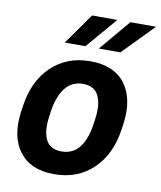

<svg xmlns="http://www.w3.org/2000/svg" viewBox="-85 -818 750 895"><g transform="rotate(10 290.5 -370.5)"><path d="M278.3 -749.5H397.9L272.5 -603H174.8ZM459.5 -749.5H581.1L438 -603H335.9ZM34.2 -277.3Q50.8 -397.5 124 -467.8Q197.3 -538.1 308.1 -538.1Q420.4 -538.1 473.4 -467.8Q526.4 -397.5 509.8 -277.3L505.9 -250.5Q489.3 -130.9 416.3 -60.5Q343.3 9.8 231.9 9.8Q120.1 9.8 66.9 -60.5Q13.7 -130.9 30.3 -250.5ZM163.1 -250.5Q153.3 -180.7 173.3 -140.6Q193.4 -100.6 247.6 -100.6Q301.3 -100.6 332 -140.6Q362.8 -180.7 372.6 -250.5L376.5 -277.3Q386.2 -346.2 366.5 -387.2Q346.7 -428.2 292.5 -428.2Q239.3 -428.2 208 -387.2Q176.8 -346.2 167 -277.3Z"/></g></svg>

Font: Robert Sans ExtraBold
Style: Italic
Weight: 800
Italic angle: -8°
Designer: Christian Robertson (extended by Adam Twardoch)
Foundry: Google
Version: Version 12.135;April 2, 2019;FontCreator 11.5.0.2425 64-bit;